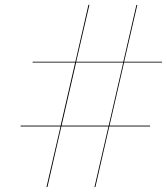

<svg xmlns="http://www.w3.org/2000/svg" viewBox="-20 -775 696 801"><path d="M66 -251V-247.5H232.5L174 5H178L236 -247.5H432.5L374 6L378 5L436 -247.5H606V-251H437L497.5 -514H656V-517.5H498L553 -755L549 -754L494.5 -517.5H298L353 -755H349L294.5 -517.5H116V-514H293.5L233 -251ZM237 -251 297.5 -514H494L433.5 -251Z"/></svg>

Font: Bodoni* 48pt Fatface
Style: Italic
Weight: 900
Italic angle: -13°
Version: Version 2.3